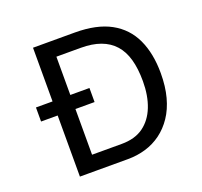

<svg xmlns="http://www.w3.org/2000/svg" viewBox="-116 -792 971 924"><g transform="rotate(-20 369.5 -330.0)"><path d="M57 -385H331V-313H57ZM191 0V-79H385Q453 -79 496.5 -110.5Q540 -142 562 -198Q584 -254 584 -328Q584 -393 570.5 -440.5Q557 -488 529 -519Q501 -550 458.5 -565.5Q416 -581 358 -581H191V-660H356Q468 -660 539 -621Q610 -582 644 -509Q678 -436 678 -335Q678 -267 663.5 -213Q649 -159 622 -119Q595 -79 559 -52.5Q523 -26 479.5 -13Q436 0 388 0ZM142 0V-660H233V0Z"/></g></svg>

Font: Bricolage Grotesque 20pt
Style: Regular
Weight: 400
Version: Version 1.001;gftools[0.9.33.dev8+g029e19f]